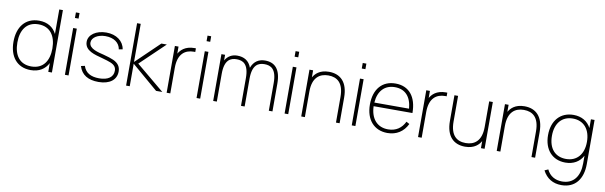

<svg xmlns="http://www.w3.org/2000/svg" viewBox="-56 -1323 6881 2182"><g transform="rotate(10 3384.0 -232.5)"><path d="M489 -720V-437.5C452 -510.5 385 -555 287 -555C128 -555 40 -440 40 -269C40 -102 126 15 287 15C384 15 451.5 -28.5 489 -101.5V0H531V-720ZM287 -513C420 -513 489 -416 489 -269C489 -127 424 -27 287 -27C152 -27 85 -122 85 -269C85 -414 151 -513 287 -513Z M723 -656V-720H681V-656ZM723 0V-540H681V0Z M1070 14C1197.5 14 1276 -45.5 1276 -142C1276 -197 1250.5 -236 1192 -263C1165.5 -275 1123 -289 1077.5 -300.5C1013 -317 903 -337.5 903 -412C903 -470.5 972.5 -513 1059.5 -513C1156 -513 1222 -467 1234 -391L1277 -399C1263 -492.5 1178 -555 1062.5 -555C945 -555 859 -494.5 859 -413.5C859 -308.5 978.5 -284 1066 -260C1107 -249 1144.5 -237 1165.5 -228.5C1216.5 -207 1232 -179 1232 -143C1232 -70 1172 -28 1070 -28C972.5 -28 910.5 -64 887 -139.5L843 -130C873 -31.5 950 14 1070 14Z M1387 0H1429V-260L1733 0H1805L1480 -270L1762 -540H1699L1429 -280V-720H1387Z M2095 -554.5C2089.5 -555 2084.5 -555 2079 -555C1969 -555 1920.5 -499 1897 -458.5V-540H1855V0H1897V-296C1897 -458 1979 -513 2079 -513C2084.5 -513 2089.5 -513 2095 -512.5Z M2242 -656V-720H2200V-656ZM2242 0V-540H2200V0Z M2713 0H2755V-321C2755 -483 2824.5 -513 2894.5 -513C2966 -513 3034 -483 3034 -321V0H3076V-321C3076 -488 3005.5 -555 2894.5 -555C2823 -555 2766.5 -522 2737.5 -444C2709.5 -522 2651.5 -555 2573.5 -555C2514 -555 2465.5 -528.5 2434 -475V-540H2392V0H2434V-321C2434 -483 2503.5 -513 2573.5 -513C2645 -513 2713 -483 2713 -321Z M3258 -656V-720H3216V-656ZM3258 0V-540H3216V0Z M3809 0H3851V-296C3851 -474.5 3763 -555 3632 -555C3522 -555 3473.5 -499 3450 -458.5V-540H3408V0H3450V-296C3450 -458 3532 -513 3632 -513C3733.5 -513 3809 -458 3809 -296Z M4033 -656V-720H3991V-656ZM4033 0V-540H3991V0Z M4404 -27C4280.5 -27 4202.5 -112 4198 -258H4646C4646 -445.5 4555.5 -555 4400 -555C4246.5 -555 4153 -447.5 4153 -270C4153 -93.5 4251 15 4404 15C4507.5 15 4588.5 -36 4633 -129L4596.5 -149C4559 -73 4497.5 -27 4404 -27ZM4199 -300C4208 -434 4281.5 -513 4400 -513C4517.5 -513 4588 -438 4599.5 -300Z M4996 -554.5C4990.5 -555 4985.5 -555 4980 -555C4870 -555 4821.5 -499 4798 -458.5V-540H4756V0H4798V-296C4798 -458 4880 -513 4980 -513C4985.5 -513 4990.5 -513 4996 -512.5Z M5123 -540H5081V-244C5081 -65.5 5169 15 5300 15C5410 15 5458.5 -41 5482 -81.5V0H5524V-540H5482V-244C5482 -82 5400 -27 5300 -27C5198.5 -27 5123 -82 5123 -244Z M6065 0H6107V-296C6107 -474.5 6019 -555 5888 -555C5778 -555 5729.5 -499 5706 -458.5V-540H5664V0H5706V-296C5706 -458 5788 -513 5888 -513C5989.5 -513 6065 -458 6065 -296Z M6454 -555C6305 -555 6207 -450 6207 -279C6207 -112 6303 -5 6454 -5C6547 -5 6617 -46.5 6656 -120V-30C6656 117 6587 213 6454 213C6375 213 6311 176 6278 105L6237 123C6282 210 6356 255 6454 255C6615 255 6698 139 6698 -30V-540H6656V-439.5C6617.5 -512.5 6548 -555 6454 -555ZM6454 -47C6329 -47 6252 -132 6252 -279C6252 -424 6328 -513 6454 -513C6577 -513 6656 -426 6656 -279C6656 -137 6581 -47 6454 -47Z"/></g></svg>

Font: Vela Sans ExtLt
Style: Regular
Weight: 200
Designer: Principal design: Mikhail Sharanda - project Manrope.
Design modification: Ravid Balaliev
Foundry: Mikhail Sharanda
Version: Version 1.001